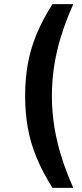

<svg xmlns="http://www.w3.org/2000/svg" viewBox="-20 -725 396 925"><path d="M233 180Q186 106 156.5 35Q127 -36 114 -109.5Q101 -183 101 -263Q101 -344 114 -417Q127 -490 156.5 -561Q186 -632 233 -705H333Q281 -590 255.5 -481.5Q230 -373 230 -263Q230 -154 255.5 -45Q281 64 333 180Z"/></svg>

Font: Mulish ExtraLight
Style: Bold
Weight: 700
Version: Version 3.603